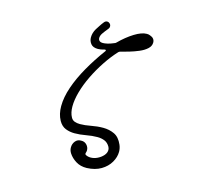

<svg xmlns="http://www.w3.org/2000/svg" viewBox="-124 -881 1248 1176"><g transform="rotate(15 500.0 -292.5)"><path d="M524 157Q484 158 454.5 139.5Q425 121 409 96Q398 79 398 60Q398 37 412 20Q426 3 449 4Q470 3 484 18Q498 33 498 52Q498 60 495 68Q494 70 494 74Q494 78 498 81Q512 89 530 89Q552 89 573.5 78.5Q595 68 609.5 51.5Q624 35 624 16Q624 7 619 -3Q606 -26 585.5 -34.5Q565 -43 539 -43Q506 -43 468.5 -36Q431 -29 396 -29Q366 -29 339.5 -39.5Q313 -50 296 -80Q285 -100 280 -122Q275 -144 275 -169Q275 -225 297.5 -290.5Q320 -356 359.5 -425.5Q399 -495 449 -563Q451 -565 451 -569Q451 -574 442 -572Q420 -565 401 -565Q370 -565 356 -582.5Q342 -600 342 -623Q342 -651 358 -678Q366 -690 374.5 -703.5Q383 -717 395 -732Q403 -742 414 -742Q423 -742 429 -736Q438 -729 438 -717Q438 -707 432 -701Q413 -678 402.5 -662.5Q392 -647 392 -632Q392 -622 399 -615Q406 -608 422 -608Q433 -608 450.5 -612Q468 -616 491 -626Q496 -627 501 -632Q545 -676 590 -704Q635 -732 668 -732Q674 -732 679.5 -731Q685 -730 689 -728Q719 -718 719 -690Q719 -668 700 -650.5Q681 -633 651.5 -620.5Q622 -608 591.5 -599Q561 -590 537 -584Q534 -583 531.5 -581.5Q529 -580 527 -578Q490 -538 456.5 -487.5Q423 -437 397 -383.5Q371 -330 356.5 -278.5Q342 -227 342 -185Q342 -145 357 -118Q365 -103 380 -97.5Q395 -92 414 -92Q445 -92 483.5 -99.5Q522 -107 559 -107Q597 -107 629.5 -92Q662 -77 681 -33Q690 -12 690 10Q690 44 670.5 77.5Q651 111 614 133Q577 155 524 157Z"/></g></svg>

Font: Kiwi Maru
Style: Regular
Weight: 400
Designer: Hiroki-Chan
Version: Version 1.100